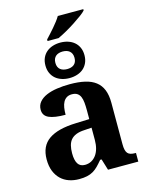

<svg xmlns="http://www.w3.org/2000/svg" viewBox="-140 -1044 878 1139"><g transform="rotate(-15 299.5 -474.0)"><path d="M231.9 -839.8Q243.2 -851.6 256.6 -866.5Q270 -881.3 283.7 -897.2Q297.4 -913.1 309.3 -928.7Q321.3 -944.3 329.1 -958H485.8V-950.2Q476.6 -939.5 455.1 -923.6Q433.6 -907.7 407 -890.4Q380.4 -873 351.8 -856.9Q323.2 -840.8 299.8 -830.1H231.9ZM200.2 -148.9Q200.2 -106 213.9 -84.5Q227.5 -63 256.8 -63Q278.3 -63 295.7 -72Q313 -81.1 325.4 -97.7Q337.9 -114.3 344.5 -137.9Q351.1 -161.6 351.1 -190.9V-266.1L306.2 -263.2Q276.4 -261.7 255.9 -253.7Q235.4 -245.6 223.1 -231.4Q210.9 -217.3 205.6 -196.8Q200.2 -176.3 200.2 -148.9ZM289.1 -487.8Q270 -487.8 257.1 -479.7Q244.1 -471.7 236.3 -457.3Q228.5 -442.9 225.3 -423.1Q222.2 -403.3 222.2 -379.9Q154.8 -379.9 120.8 -395Q86.9 -410.2 86.9 -446.8Q86.9 -474.1 103.3 -493.7Q119.6 -513.2 147.7 -525.4Q175.8 -537.6 213.1 -543.2Q250.5 -548.8 293 -548.8Q345.7 -548.8 385 -539.8Q424.3 -530.8 450.4 -510.7Q476.6 -490.7 489.7 -458.3Q502.9 -425.8 502.9 -378.9V-124Q502.9 -103.5 506.1 -89.8Q509.3 -76.2 516.1 -68.1Q522.9 -60.1 534.7 -56.6Q546.4 -53.2 563 -53.2H566.9V0H380.9L359.9 -68.8H351.1Q334.5 -48.8 319.8 -33.9Q305.2 -19 288.6 -9.3Q272 0.5 251.2 5.1Q230.5 9.8 202.1 9.8Q168.9 9.8 140.4 0Q111.8 -9.8 90.6 -30Q69.3 -50.3 57.1 -80.8Q44.9 -111.3 44.9 -152.8Q44.9 -234.4 100.8 -273.4Q156.7 -312.5 269 -315.9L351.1 -318.8V-374Q351.1 -398.9 349.1 -419.9Q347.2 -440.9 340.8 -456.1Q334.5 -471.2 322 -479.5Q309.6 -487.8 289.1 -487.8ZM421.9 -692.9Q421.9 -666.5 412.6 -646Q403.3 -625.5 387.2 -611.8Q371.1 -598.1 349.1 -591.1Q327.1 -584 301.8 -584Q276.9 -584 254.9 -591.1Q232.9 -598.1 216.8 -611.8Q200.7 -625.5 191.4 -646Q182.1 -666.5 182.1 -692.9Q182.1 -719.7 191.4 -740Q200.7 -760.3 216.8 -773.9Q232.9 -787.6 254.9 -794.7Q276.9 -801.8 301.8 -801.8Q327.1 -801.8 349.1 -794.7Q371.1 -787.6 387.2 -773.9Q403.3 -760.3 412.6 -740Q421.9 -719.7 421.9 -692.9ZM360.8 -692.9Q360.8 -707.5 356.2 -717.8Q351.6 -728 343.5 -734.6Q335.4 -741.2 324.7 -744.1Q314 -747.1 301.8 -747.1Q290 -747.1 279.3 -744.1Q268.6 -741.2 260.5 -734.6Q252.4 -728 247.8 -717.8Q243.2 -707.5 243.2 -692.9Q243.2 -678.2 247.8 -668Q252.4 -657.7 260.5 -651.4Q268.6 -645 279.3 -642.1Q290 -639.2 301.8 -639.2Q314 -639.2 324.7 -642.1Q335.4 -645 343.5 -651.4Q351.6 -657.7 356.2 -668Q360.8 -678.2 360.8 -692.9Z"/></g></svg>

Font: Droids
Style: b
Weight: 700
Foundry: Ascender Corporation
Version: Version 1.00 build 113